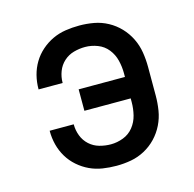

<svg xmlns="http://www.w3.org/2000/svg" viewBox="-85 -614 717 709"><g transform="rotate(-15 274.0 -260.0)"><path d="M277 8Q250 8 224 4Q198 0 174.5 -11Q151 -22 131 -39.5Q111 -57 97.5 -79.5Q84 -102 77.5 -127.5Q71 -153 71 -180V-181H163V-180Q163 -158 171 -137Q179 -116 195.5 -101Q212 -86 233.5 -80Q255 -74 277 -74Q301 -74 324.5 -83Q348 -92 363.5 -111.5Q379 -131 385 -155.5Q391 -180 391 -205V-219H214V-301H391V-315Q391 -340 385 -364.5Q379 -389 363.5 -408.5Q348 -428 324.5 -437Q301 -446 277 -446Q255 -446 233.5 -440Q212 -434 195.5 -419Q179 -404 171 -383Q163 -362 163 -340V-339H71V-340Q71 -367 77.5 -392.5Q84 -418 97.5 -440.5Q111 -463 131 -480.5Q151 -498 174.5 -509Q198 -520 224 -524Q250 -528 277 -528Q305 -528 332.5 -523Q360 -518 385 -504.5Q410 -491 429.5 -470.5Q449 -450 461.5 -424.5Q474 -399 478.5 -371Q483 -343 483 -315V-205Q483 -177 478.5 -149Q474 -121 461.5 -95.5Q449 -70 429.5 -49.5Q410 -29 385 -15.5Q360 -2 332.5 3Q305 8 277 8Z"/></g></svg>

Font: Iosevka Semi-Condensed Medium
Style: Regular
Weight: 500
Monospace: yes
Designer: Belleve Invis
Foundry: Belleve Invis
Version: Version 27.3.5